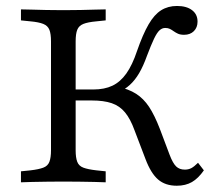

<svg xmlns="http://www.w3.org/2000/svg" viewBox="-20 -602 730 634"><path d="M180.6 -2.4Q157.3 -2.4 132.7 -2Q108.1 -1.6 86.3 -1.2Q64.5 -0.8 49.2 0V-36.3L80.6 -39.5Q108.1 -42.7 123 -48.4Q137.9 -54 143.1 -67.7Q148.4 -81.5 148.4 -105.6V-465.3Q148.4 -490.3 143.1 -503.6Q137.9 -516.9 123 -523Q108.1 -529 80.6 -531.5L49.2 -534.7V-571Q64.5 -571 86.3 -570.2Q108.1 -569.4 132.7 -569Q157.3 -568.5 180.6 -568.5H188.7H197.6Q221.8 -568.5 246.4 -569Q271 -569.4 292.3 -570.2Q313.7 -571 329 -571V-534.7L298.4 -531.5Q270.2 -529 255.2 -523Q240.3 -516.9 235.1 -503.6Q229.8 -490.3 229.8 -465.3V-105.6Q229.8 -81.5 235.1 -67.7Q240.3 -54 255.2 -48.4Q270.2 -42.7 298.4 -39.5L329 -36.3V0Q313.7 -0.8 292.3 -1.2Q271 -1.6 246.4 -2Q221.8 -2.4 197.6 -2.4H188.7ZM563.7 11.3Q525.8 11.3 502 -9.3Q478.2 -29.8 460.5 -76.6L424.2 -171.8Q410.5 -209.7 392.7 -231Q375 -252.4 348.8 -261.3Q322.6 -270.2 283.1 -270.2H210.5V-306.5H287.9Q325 -306.5 351.2 -319Q377.4 -331.5 397.2 -359.3Q416.9 -387.1 432.3 -433.1Q451.6 -488.7 470.6 -521.4Q489.5 -554 512.1 -568.1Q534.7 -582.3 564.5 -582.3Q596 -582.3 614.1 -568.5Q632.3 -554.8 632.3 -530.6Q632.3 -511.3 620.2 -499.2Q608.1 -487.1 587.9 -487.1Q575.8 -487.1 567.7 -490.7Q559.7 -494.4 553.6 -498.8Q547.6 -503.2 541.1 -506.5Q534.7 -509.7 525.8 -509.7Q515.3 -509.7 506.9 -502Q498.4 -494.4 488.7 -474.2Q479 -454 465.3 -417.7Q453.2 -383.9 439.5 -360.5Q425.8 -337.1 408.5 -321.4Q391.1 -305.6 369.4 -296.8L366.9 -316.1Q404.8 -308.1 429.4 -292.3Q454 -276.6 472.2 -249.2Q490.3 -221.8 508.1 -175.8L540.3 -90.3Q550.8 -62.9 561.7 -52.4Q572.6 -41.9 590.3 -41.9Q602.4 -41.9 611.7 -46.8Q621 -51.6 633.9 -64.5L653.2 -39.5Q634.7 -12.9 613.7 -0.8Q592.7 11.3 563.7 11.3Z"/></svg>

Font: Playfair 9pt
Style: Regular
Weight: 400
Designer: Claus Eggers Sørensen
Foundry: Claus Eggers Sørensen
Version: Version 2.203